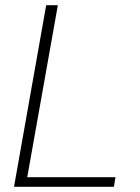

<svg xmlns="http://www.w3.org/2000/svg" viewBox="-20 -720 541 740"><path d="M34 0 158 -700H203L85 -37H425L419 0Z"/></svg>

Font: DM Sans ExtraLight
Style: Italic
Weight: 250
Italic angle: -10°
Designer: Colophon Foundry, Jonny Pinhorn
Foundry: Colophon Foundry
Version: Version 4.004;gftools[0.9.30]